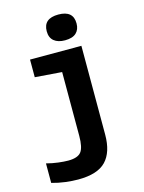

<svg xmlns="http://www.w3.org/2000/svg" viewBox="-146 -858 892 1188"><g transform="rotate(-15 300.0 -264.0)"><path d="M348 -608Q303 -608 277.5 -629Q252 -650 252 -691Q252 -773 348 -773Q443 -773 443 -691Q443 -652 419.5 -630Q396 -608 348 -608ZM204 245Q166 245 122 239.5Q78 234 36 222V97Q74 107 111 111.5Q148 116 174 116Q235 116 257 88Q279 60 279 -14V-423L107 -436V-549H436V20Q436 132 382 188.5Q328 245 204 245Z"/></g></svg>

Font: Noto Sans Mono ExtraBold
Style: Regular
Weight: 800
Designer: Monotype Design Team
Foundry: Monotype Imaging Inc.
Version: Version 2.014